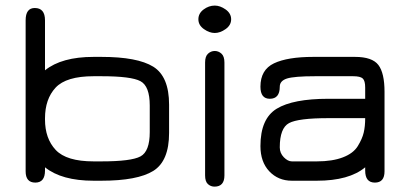

<svg xmlns="http://www.w3.org/2000/svg" viewBox="-20 -657 1487 698"><path d="M143.6 -401.4V-583C143.6 -613 131.2 -627.9 106.4 -627.9C84.3 -627.9 73.2 -613 73.2 -583V-34.2C73.2 -6.8 85 6.8 108.4 6.8C131.8 6.8 143.6 -7.8 143.6 -37.1V-48.8C183.9 -16.3 242.8 0 320.3 0H348.6C435.9 0 498.7 -11.9 537.1 -35.6C575.5 -59.4 594.7 -105.5 594.7 -173.8V-276.4C594.7 -344.7 575.5 -390.8 537.1 -414.6C498.7 -438.3 435.9 -450.2 348.6 -450.2H320.3C242.8 -450.2 183.9 -433.9 143.6 -401.4ZM320.3 -379.9H348.6C420.9 -379.9 468.3 -373.9 490.7 -361.8C513.2 -349.8 524.4 -320.3 524.4 -273.4V-176.8C524.4 -129.9 513.2 -100.4 490.7 -88.4C468.3 -76.3 420.9 -70.3 348.6 -70.3H320.3C254.6 -70.3 208.7 -84.1 182.6 -111.8C156.6 -139.5 143.6 -176.4 143.6 -222.7V-226.6C143.6 -273.4 156.4 -310.7 182.1 -338.4C207.8 -366 253.9 -379.9 320.3 -379.9Z M725.6 -429.7V-19.5C725.6 -4.6 729 6 735.8 12.2C742.7 18.4 750.7 21.5 759.8 21.5C783.9 21.5 795.9 7.8 795.9 -19.5V-429.7C795.9 -444.7 792.3 -455.4 785.2 -461.9C778 -468.4 769.9 -471.7 760.7 -471.7C751.6 -471.7 743.5 -468.4 736.3 -461.9C729.2 -455.4 725.6 -444.7 725.6 -429.7ZM760.7 -537.1C773.8 -537.1 786.9 -541.8 800.3 -551.3C813.6 -560.7 820.3 -572.6 820.3 -586.9C820.3 -601.2 813.6 -613.1 800.3 -622.6C786.9 -632 773.8 -636.7 760.7 -636.7C746.4 -636.7 732.9 -632 720.2 -622.6C707.5 -613.1 701.2 -601.2 701.2 -586.9C701.2 -572.6 707.8 -560.7 721.2 -551.3C734.5 -541.8 747.7 -537.1 760.7 -537.1Z M1173.8 -297.9C1087.9 -297.9 1025.2 -285.8 985.8 -261.7C946.5 -237.6 926.8 -192.4 926.8 -126C926.8 -87.6 937.5 -57 959 -34.2C980.5 -11.4 1007.8 0 1041 0H1131.8C1210 0 1268.6 -16.3 1307.6 -48.8V-37.1C1307.6 -7.8 1319.3 6.8 1342.8 6.8C1366.2 6.8 1377.9 -6.8 1377.9 -34.2V-323.2C1377.9 -368.8 1370.4 -401.4 1355.5 -420.9C1340.5 -440.4 1312.2 -450.2 1270.5 -450.2H1119.1C1056.6 -450.2 1009 -442.4 976.1 -426.8C943.2 -411.1 926.8 -382.8 926.8 -341.8C926.8 -312.5 938.2 -297.9 960.9 -297.9C985 -297.9 997.1 -312.5 997.1 -341.8C997.1 -356.1 1005.9 -366 1023.4 -371.6C1041 -377.1 1075.2 -379.9 1126 -379.9H1263.7C1281.2 -379.9 1293 -377.1 1298.8 -371.6C1304.7 -366 1307.6 -355.1 1307.6 -338.9V-297.9ZM1307.6 -227.5C1307.6 -207.4 1305.8 -189.8 1302.2 -174.8C1298.7 -159.8 1291.5 -143.6 1280.8 -126C1270 -108.4 1252 -94.7 1226.6 -85C1201.2 -75.2 1169.6 -70.3 1131.8 -70.3H1041C1031.2 -70.3 1021.5 -75.4 1011.7 -85.4C1002 -95.5 997.1 -107.4 997.1 -121.1C997.1 -168 1008.3 -197.4 1030.8 -209.5C1053.2 -221.5 1100.9 -227.5 1173.8 -227.5Z"/></svg>

Font: Jura
Style: DemiBold
Weight: 600
Version: Version 2.5.1